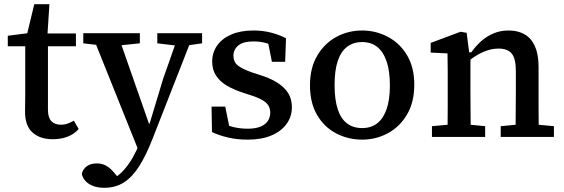

<svg xmlns="http://www.w3.org/2000/svg" viewBox="-20 -651 2681 913"><path d="M156 -431V-492H341V-431ZM230 11Q171 11 135 -20.5Q99 -52 99 -121Q99 -140 99.5 -159Q100 -178 100 -202V-431H17V-481L143 -497L103 -465L143 -631H215L204 -460L208 -450V-130Q208 -92 224 -75Q240 -58 269 -58Q287 -58 302 -63.5Q317 -69 331 -77L354 -38Q344 -25 326 -13.5Q308 -2 284 4.5Q260 11 230 11Z M476 242Q445 242 422 233Q399 224 385.5 208.5Q372 193 369 175Q375 152 393.5 139Q412 126 440 126Q465 126 484 136.5Q503 147 521 168L548 200L517 207L523 197Q550 179 571.5 154.5Q593 130 611 98.5Q629 67 644 30L662 -15L678 -19L756 -277L832 -493H902L705 10Q674 89 641.5 140Q609 191 569 216.5Q529 242 476 242ZM642 73 415 -493H538L688 -64L710 -54ZM376 -445V-493H645V-445L529 -433H477ZM728 -445V-493H941V-445L857 -433H828Z M1158 13Q1107 13 1064.5 3Q1022 -7 988 -23L986 -144H1051L1076 -22H1027V-72Q1052 -57 1085.5 -48Q1119 -39 1158 -39Q1195 -39 1219 -49Q1243 -59 1254 -76.5Q1265 -94 1265 -115Q1265 -146 1243 -164.5Q1221 -183 1170 -199L1136 -210Q1090 -225 1057.5 -244.5Q1025 -264 1007 -292Q989 -320 989 -358Q989 -401 1012.5 -434.5Q1036 -468 1080 -487Q1124 -506 1185 -506Q1229 -506 1268.5 -496Q1308 -486 1340 -469L1336 -357H1273L1251 -468H1293V-425Q1269 -440 1242.5 -447Q1216 -454 1185 -454Q1137 -454 1113.5 -435Q1090 -416 1090 -386Q1090 -357 1110.5 -340Q1131 -323 1183 -305L1211 -296Q1264 -280 1298.5 -258Q1333 -236 1350.5 -208Q1368 -180 1368 -141Q1368 -97 1343 -62Q1318 -27 1271 -7Q1224 13 1158 13Z M1702 13Q1636 13 1579 -16.5Q1522 -46 1488 -104Q1454 -162 1454 -245Q1454 -328 1488.5 -386.5Q1523 -445 1579.5 -475.5Q1636 -506 1702 -506Q1767 -506 1824 -476Q1881 -446 1915.5 -388.5Q1950 -331 1950 -248Q1950 -165 1915.5 -106.5Q1881 -48 1824.5 -17.5Q1768 13 1702 13ZM1702 -42Q1744 -42 1773 -64Q1802 -86 1818 -131Q1834 -176 1834 -245Q1834 -314 1818 -360Q1802 -406 1773 -428.5Q1744 -451 1702 -451Q1660 -451 1630.5 -428.5Q1601 -406 1586 -361Q1571 -316 1571 -247Q1571 -177 1586 -131.5Q1601 -86 1630.5 -64Q1660 -42 1702 -42Z M2034 0V-51L2144 -61H2184L2287 -51V0ZM2108 0Q2108 -30 2108.5 -67Q2109 -104 2109 -143Q2109 -182 2109 -215V-268Q2109 -294 2109 -315Q2109 -336 2108.5 -356Q2108 -376 2108 -397L2028 -401V-447L2170 -500L2199 -495L2213 -387L2217 -386V-215Q2217 -182 2217.5 -143Q2218 -104 2218 -67Q2218 -30 2219 0ZM2361 0V-51L2467 -61H2507L2614 -51V0ZM2431 0Q2432 -30 2432 -67Q2432 -104 2432.5 -142.5Q2433 -181 2433 -215V-313Q2433 -372 2413.5 -396Q2394 -420 2351 -420Q2326 -420 2301.5 -412.5Q2277 -405 2251.5 -390.5Q2226 -376 2200 -354L2194 -402H2221Q2242 -432 2268.5 -455.5Q2295 -479 2327.5 -492.5Q2360 -506 2397 -506Q2468 -506 2504.5 -462.5Q2541 -419 2541 -331V-215Q2541 -181 2541 -142.5Q2541 -104 2541.5 -67Q2542 -30 2542 0Z"/></svg>

Font: Source Serif 4 Medium
Style: Regular
Weight: 500
Designer: Frank Grießhammer
Foundry: Adobe Systems Incorporated
Version: Version 4.004;hotconv 1.0.116;makeotfexe 2.5.65601